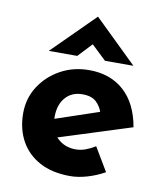

<svg xmlns="http://www.w3.org/2000/svg" viewBox="-80 -760 714 838"><g transform="rotate(10 276.5 -341.0)"><path d="M287 12Q207 12 151.5 -18Q96 -48 67 -101Q38 -154 38 -223Q38 -289 72 -342Q106 -395 163 -426.5Q220 -458 290 -458Q384 -458 444.5 -403.5Q505 -349 523 -246L183 -138L152 -214L398 -297L369 -284Q361 -310 340.5 -329.5Q320 -349 279 -349Q232 -349 204 -317Q176 -285 176 -231Q176 -170 209 -138.5Q242 -107 290 -107Q313 -107 334.5 -115Q356 -123 377 -136L439 -32Q404 -12 363.5 0Q323 12 287 12ZM350 -510 272 -584 306 -594 227 -510H101L286 -694H287L476 -510Z"/></g></svg>

Font: Reem Kufi Fun
Style: Bold
Weight: 700
Designer: Khaled Hosny
Version: Version 1.005